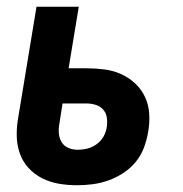

<svg xmlns="http://www.w3.org/2000/svg" viewBox="-20 -540 540 568"><path d="M208 8Q180 8 154 3.5Q128 -1 105 -12.5Q82 -24 64.5 -43Q47 -62 38.5 -86.5Q30 -111 29.5 -138Q29 -165 34 -193L88 -520H213L183 -338H236Q263 -338 289.5 -334.5Q316 -331 339 -320.5Q362 -310 380.5 -292.5Q399 -275 409.5 -252Q420 -229 421.5 -202Q423 -175 418 -148Q414 -125 405.5 -102.5Q397 -80 381.5 -61Q366 -42 344.5 -28Q323 -14 300 -6Q277 2 254 5Q231 8 208 8ZM209 -97Q224 -97 238.5 -100.5Q253 -104 266 -113.5Q279 -123 286.5 -136.5Q294 -150 296 -165Q298 -179 296 -192.5Q294 -206 285 -216Q276 -226 262.5 -230Q249 -234 235 -234H165L156 -176Q153 -161 154 -146.5Q155 -132 162 -120Q169 -108 182 -102.5Q195 -97 209 -97Z"/></svg>

Font: Iosevka Curly Extrabold
Style: Italic
Weight: 800
Italic angle: -9°
Monospace: yes
Designer: Belleve Invis
Foundry: Belleve Invis
Version: Version 22.1.2; ttfautohint (v1.8.4)